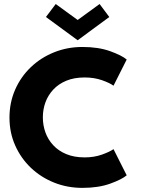

<svg xmlns="http://www.w3.org/2000/svg" viewBox="-20 -900 684 932"><path d="M391 -136Q437 -136 474.8 -149.5Q512.5 -163 531 -176L595 -49Q571.5 -29 514.8 -8.5Q458 12 380 12Q307 12 243 -13.5Q179 -39 130.2 -85.2Q81.5 -131.5 53.8 -193.8Q26 -256 26 -329Q26 -402 53.5 -464.8Q81 -527.5 129.8 -574Q178.5 -620.5 242.8 -646.2Q307 -672 380 -672Q458 -672 514.8 -651.5Q571.5 -631 595 -611L531 -484Q512.5 -497.5 474.8 -510.8Q437 -524 391 -524Q340 -524 302 -508.2Q264 -492.5 238.5 -465Q213 -437.5 200.5 -403Q188 -368.5 188 -330.5Q188 -292 200.5 -257.2Q213 -222.5 238.5 -195Q264 -167.5 302 -151.8Q340 -136 391 -136ZM357 -704.5 203 -817.5 250.5 -880.5 357 -803 463.5 -880.5 510.5 -817.5Z"/></svg>

Font: League Spartan Thin
Style: Bold
Weight: 700
Version: Version 2.002